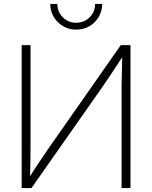

<svg xmlns="http://www.w3.org/2000/svg" viewBox="-20 -957 774 977"><path d="M644 0H598.6V-507.3Q598.6 -530.3 599.4 -558.3Q600.1 -586.4 600.8 -618.4Q601.6 -650.4 602.1 -685.5L611.8 -681.2Q588.9 -646.5 568.8 -615.7Q548.8 -585 530.8 -558.1Q512.7 -531.2 495.6 -506.8L140.1 0H90.3V-727.5H135.3V-206.1Q135.3 -183.1 135 -155.8Q134.8 -128.4 134 -99.4Q133.3 -70.3 132.3 -42.5L123.5 -45.9Q141.6 -74.2 159.4 -101.6Q177.2 -128.9 194.6 -154.5Q211.9 -180.2 227.5 -202.6L594.7 -727.5H644ZM367.7 -806.2Q331.1 -806.2 301 -823.7Q271 -841.3 253.4 -871.1Q235.8 -900.9 235.8 -937H272Q272 -896.5 299.8 -868.9Q327.6 -841.3 367.7 -841.3Q408.2 -841.3 436 -868.9Q463.9 -896.5 463.9 -937H500Q500 -900.9 482.4 -871.1Q464.8 -841.3 435.1 -823.7Q405.3 -806.2 367.7 -806.2Z"/></svg>

Font: Inter 24pt ExtraLight
Style: Regular
Weight: 250
Designer: Rasmus Andersson
Foundry: rsms
Version: Version 4.001;git-66647c0bb